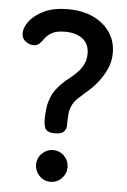

<svg xmlns="http://www.w3.org/2000/svg" viewBox="-53 -774 544 820"><g transform="rotate(5 219.0 -364.5)"><path d="M194 -202Q168 -202 157.5 -213.5Q147 -225 147 -258Q147 -305 156 -335Q165 -365 179.5 -384.5Q194 -404 207 -416Q220 -429 237 -442Q254 -455 269.5 -471Q285 -487 295 -507Q305 -527 305 -552Q305 -595 276.5 -616.5Q248 -638 202 -638Q166 -638 146.5 -627.5Q127 -617 117 -603Q107 -589 97.5 -579Q88 -569 71 -569Q55 -569 38 -581Q21 -593 21 -617Q21 -641 42 -668.5Q63 -696 104 -715.5Q145 -735 206 -735Q269 -735 315.5 -712.5Q362 -690 387 -652Q412 -614 412 -566Q412 -528 397.5 -496.5Q383 -465 363.5 -440Q344 -415 324 -398Q304 -381 293 -370Q269 -351 258.5 -331Q248 -311 246 -289Q244 -267 244 -238Q244 -225 234 -213.5Q224 -202 194 -202ZM194 6Q166 6 146.5 -14.5Q127 -35 127 -62Q127 -90 147 -110Q167 -130 194 -130Q223 -130 242.5 -110Q262 -90 262 -62Q262 -35 242.5 -14.5Q223 6 194 6Z"/></g></svg>

Font: Dosis
Style: Bold
Weight: 700
Designer: EdgarTolentino, PabloImpallari, IginoMarini
Foundry: EdgarTolentino, PabloImpallari, IginoMarini
Version: Version 3.001; ttfautohint (v1.8.2)